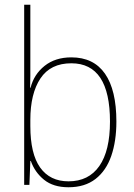

<svg xmlns="http://www.w3.org/2000/svg" viewBox="-20 -780 565 810"><path d="M108 -509Q108 -488 108 -459.5Q108 -431 107 -410H109Q123 -466 168 -502Q213 -538 281 -538Q375 -538 423 -469Q471 -400 471 -267Q471 -185 449.5 -122.5Q428 -60 383 -25Q338 10 269 10Q205 10 166 -21.5Q127 -53 110 -101H108L104 0H82V-760H108ZM281 -513Q193 -513 150.5 -449Q108 -385 108 -274V-248Q108 -131 149.5 -73Q191 -15 269 -15Q354 -15 399 -79.5Q444 -144 444 -267Q444 -513 281 -513Z"/></svg>

Font: Noto Sans Myanmar UI SemiCondensed Thin
Style: Regular
Weight: 100
Width: 4
Designer: Monotype Design Team
Foundry: Monotype Imaging Inc.
Version: Version 2.103; ttfautohint (v1.8.4.7-5d5b)